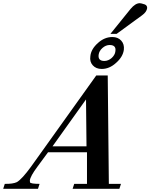

<svg xmlns="http://www.w3.org/2000/svg" viewBox="-53 -1183 942 1203"><path d="M705 -31 695 0H402L412 -31H492V-229H248L181 -138Q137 -79 134 -52Q134 -45 135 -41Q138 -31 195 -31L185 0H-33L-23 -31Q28 -30 53 -42Q85 -61 141 -138L550 -710H622L629 -31ZM489 -266 486 -560 276 -266ZM855 -1155Q870 -1148 869 -1132Q866 -1108 837 -1087L678 -971H639L765 -1127Q795 -1163 823 -1163Q831 -1163 855 -1155ZM584 -751Q549 -751 528.5 -773.5Q508 -796 513 -830Q517 -875 561 -914Q602 -951 651 -951Q686 -951 706.5 -928.5Q727 -906 723 -871Q717 -826 673 -788Q632 -751 584 -751ZM670 -862Q676 -901 634 -901Q610 -901 589 -882.5Q568 -864 565 -840Q560 -801 601 -801Q613 -801 625 -806Q637 -811 646.5 -819.5Q656 -828 662.5 -839Q669 -850 670 -862Z"/></svg>

Font: DG Didot
Style: Bold Italic
Weight: 700
Designer: David Gatwood, Takis Katsoulidis, and George D. Matthiopoulos
Foundry: David Gatwood
Version: Version 1.0